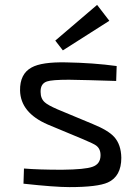

<svg xmlns="http://www.w3.org/2000/svg" viewBox="-20 -754 546 785"><path d="M237 -548 206 -588 377 -734 427 -669ZM175 -245Q64 -293 62 -384Q61 -452 109 -478Q150 -501 250 -499Q362 -497 457 -484L455 -423Q331 -427 262 -428Q192 -428 172 -421Q145 -412 146 -378Q146 -350 164 -335Q176 -324 215 -307L359 -247Q423 -221 447 -194Q475 -163 476 -109Q476 -33 421 -8Q379 11 264 11Q204 11 76 -3L78 -65Q138 -60 234 -60Q328 -61 358 -72Q390 -83 391 -117Q392 -145 373 -159Q364 -166 319 -185Z"/></svg>

Font: Taylor Sans
Style: Regular
Weight: 400
Italic angle: -8°
Designer: Natanael Gama
Version: Version 1.001 September 8, 2015